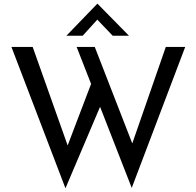

<svg xmlns="http://www.w3.org/2000/svg" viewBox="-20 -970 1048 1024"><path d="M682.6 32.2 513.7 -400.4 329.1 34.2 41 -719.7H154.3L340.8 -194.3L465.8 -522.5L388.7 -719.7H485.4L685.5 -205.1L864.3 -719.7H967.8ZM581.1 -779.3 499 -865.2 420.9 -779.3H334L499 -950.2H500L668 -779.3Z"/></svg>

Font: Josefin Sans CFJ
Style: Regular
Weight: 400
Designer: Santiago Orozco
Foundry: Typemade
Version: Version 2.000